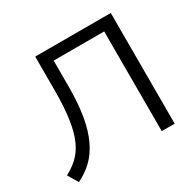

<svg xmlns="http://www.w3.org/2000/svg" viewBox="-156 -875 1075 1059"><g transform="rotate(-30 381.0 -345.0)"><path d="M55.8 14.9 17.2 -49.9Q59.2 -71.8 92 -102.3Q124.8 -132.8 147.4 -181.7Q170 -230.6 181.5 -306.2Q193.1 -381.9 193.1 -492.7V-705H674.3V0H591.9V-635H270.2V-472.3Q270.2 -362.8 256.3 -282.4Q242.3 -201.9 214.9 -144.4Q187.5 -86.9 147.8 -48.5Q108.2 -10.1 55.8 14.9Z"/></g></svg>

Font: Mulish ExtraLight
Style: Regular
Weight: 200
Designer: Vernon Adams
Foundry: Vernon Adams
Version: Version 3.603